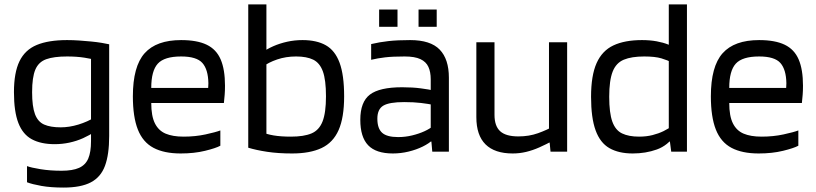

<svg xmlns="http://www.w3.org/2000/svg" viewBox="-20 -685 3686 867"><path d="M102 138V65Q120 72 163 79Q206 86 258 86Q308 86 337 73Q366 60 378.5 31Q391 2 391 -48V-485H473V-71Q473 13 454 64Q435 115 390 138.5Q345 162 267 162Q209 162 167 154.5Q125 147 102 138ZM409 -156V-91Q384 -74 355 -61Q326 -48 293.5 -41Q261 -34 227 -34Q165 -34 124 -56Q83 -78 63 -129.5Q43 -181 43 -269Q43 -357 68 -408.5Q93 -460 146 -482Q199 -504 283 -504Q311 -504 339 -502Q367 -500 392.5 -497.5Q418 -495 439 -491.5Q460 -488 473 -485L415 -413Q396 -419 361.5 -424.5Q327 -430 283 -430Q223 -430 188.5 -417.5Q154 -405 139.5 -370.5Q125 -336 125 -269Q125 -204 138 -169.5Q151 -135 179.5 -122.5Q208 -110 254 -110Q293 -110 334 -122.5Q375 -135 409 -156Z M798 -430Q722 -430 692.5 -397.5Q663 -365 663 -288H920Q920 -292 920.5 -297.5Q921 -303 921 -309Q920 -371 894 -400.5Q868 -430 798 -430ZM975 -27Q955 -16 906 -4Q857 8 796 8Q721 8 673 -17.5Q625 -43 602.5 -100Q580 -157 580 -250Q580 -385 633 -444.5Q686 -504 798 -504Q870 -504 913.5 -483Q957 -462 976.5 -416.5Q996 -371 996 -298Q996 -274 994.5 -256.5Q993 -239 991 -220H663Q663 -161 679.5 -128Q696 -95 728 -81.5Q760 -68 809 -68Q862 -68 908 -78Q954 -88 975 -96Z M1101 -18V-665H1183V-14ZM1166 -383 1164 -448Q1186 -464 1214.5 -476.5Q1243 -489 1276.5 -496.5Q1310 -504 1346 -504Q1410 -504 1451.5 -480.5Q1493 -457 1513.5 -401.5Q1534 -346 1534 -250Q1534 -154 1509 -97.5Q1484 -41 1432 -16.5Q1380 8 1299 8Q1236 8 1186.5 0.5Q1137 -7 1101 -18L1162 -89Q1183 -79 1215.5 -73.5Q1248 -68 1294 -68Q1352 -68 1386.5 -82.5Q1421 -97 1436.5 -136.5Q1452 -176 1452 -250Q1452 -324 1438 -362.5Q1424 -401 1394.5 -415.5Q1365 -430 1317 -430Q1271 -430 1231.5 -416.5Q1192 -403 1166 -383Z M1607 -144Q1607 -225 1650.5 -258Q1694 -291 1796 -291Q1843 -291 1880.5 -286Q1918 -281 1939 -276V-211Q1914 -216 1881.5 -220Q1849 -224 1805 -224Q1738 -224 1711 -208Q1684 -192 1684 -149Q1684 -105 1705.5 -85.5Q1727 -66 1778 -66Q1810 -66 1841 -73.5Q1872 -81 1897 -92.5Q1922 -104 1935 -116V-54Q1917 -37 1888.5 -23Q1860 -9 1825 -0.5Q1790 8 1754 8Q1678 8 1642.5 -29Q1607 -66 1607 -144ZM1932 0 1928 -46H1925V-327Q1925 -360 1914.5 -383Q1904 -406 1878.5 -418Q1853 -430 1807 -430Q1753 -430 1719 -426Q1685 -422 1656 -415V-486Q1694 -495 1734.5 -499.5Q1775 -504 1832 -504Q1924 -504 1965.5 -461Q2007 -418 2007 -334V0ZM1952 -564H1870V-642H1952ZM1775 -564H1692V-642H1775Z M2131 -156V-494H2213V-166Q2213 -116 2238.5 -92.5Q2264 -69 2321 -69Q2369 -69 2409.5 -83.5Q2450 -98 2481 -116V-52Q2446 -33 2415.5 -19.5Q2385 -6 2355.5 1Q2326 8 2295 8Q2214 8 2172.5 -33Q2131 -74 2131 -156ZM2541 -494V0H2466L2462 -41H2459V-494Z M3082 -665V0H3011L3005 -46H3000V-665ZM3017 -118 3028 -76Q2996 -28 2946 -10Q2896 8 2837 8Q2774 8 2732 -16Q2690 -40 2669.5 -96.5Q2649 -153 2649 -248Q2649 -344 2674 -400Q2699 -456 2750 -480Q2801 -504 2879 -504Q2915 -504 2945 -498.5Q2975 -493 2998.5 -483.5Q3022 -474 3036 -461L3016 -402Q2995 -413 2966.5 -421.5Q2938 -430 2889 -430Q2832 -430 2797 -415.5Q2762 -401 2746.5 -361.5Q2731 -322 2731 -248Q2731 -175 2745 -136Q2759 -97 2789 -82.5Q2819 -68 2866 -68Q2899 -68 2926.5 -75Q2954 -82 2976.5 -93Q2999 -104 3017 -118Z M3408 -430Q3332 -430 3302.5 -397.5Q3273 -365 3273 -288H3530Q3530 -292 3530.5 -297.5Q3531 -303 3531 -309Q3530 -371 3504 -400.5Q3478 -430 3408 -430ZM3585 -27Q3565 -16 3516 -4Q3467 8 3406 8Q3331 8 3283 -17.5Q3235 -43 3212.5 -100Q3190 -157 3190 -250Q3190 -385 3243 -444.5Q3296 -504 3408 -504Q3480 -504 3523.5 -483Q3567 -462 3586.5 -416.5Q3606 -371 3606 -298Q3606 -274 3604.5 -256.5Q3603 -239 3601 -220H3273Q3273 -161 3289.5 -128Q3306 -95 3338 -81.5Q3370 -68 3419 -68Q3472 -68 3518 -78Q3564 -88 3585 -96Z"/></svg>

Font: Blinker
Style: Regular
Weight: 400
Designer: Juergen Huber
Foundry: supertype
Version: 1.017